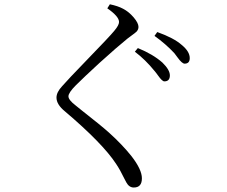

<svg xmlns="http://www.w3.org/2000/svg" viewBox="-20 -794 1040 878"><path d="M591.8 63.5Q570.3 63.5 557.6 40Q554.7 34.2 547.9 21.5Q530.3 -15.6 510.7 -44.9Q449.2 -138.7 276.4 -285.2Q238.3 -316.4 238.3 -347.7Q238.3 -372.1 263.7 -399.4Q287.1 -426.8 378.9 -521.5Q478.5 -624 502 -652.3Q524.4 -678.7 524.4 -693.4Q524.4 -718.8 470.7 -755.9L482.4 -774.4Q519.5 -766.6 543 -753.9Q569.3 -740.2 591.3 -714.4Q613.3 -688.5 613.3 -670.9Q613.3 -659.2 604.5 -649.4Q598.6 -643.6 578.1 -628.9Q568.4 -621.1 562.5 -617.2Q517.6 -581.1 435.5 -506.8Q362.3 -439.5 327.1 -404.3Q293 -370.1 293 -353.5Q293 -336.9 326.2 -311.5Q336.9 -303.7 356.4 -287.1Q441.4 -220.7 478.5 -187.5Q539.1 -132.8 581.1 -80.1Q628.9 -18.6 628.9 21.5Q628.9 63.5 591.8 63.5ZM731.4 -421.9Q721.7 -421.9 703.1 -448.2Q693.4 -461.9 686.5 -469.7Q645.5 -520.5 596.7 -557.6L610.4 -574.2Q679.7 -545.9 722.7 -507.8Q756.8 -474.6 756.8 -449.2Q756.8 -421.9 731.4 -421.9ZM824.2 -502.9Q812.5 -502.9 792 -531.2Q783.2 -543.9 777.3 -550.8Q738.3 -592.8 686.5 -629.9L699.2 -647.5Q775.4 -620.1 810.5 -588.9Q847.7 -558.6 847.7 -528.3Q847.7 -502.9 824.2 -502.9Z"/></svg>

Font: Bpmf Zihi Only R
Style: R
Weight: 400
Foundry: But Ko
Version: Version 1.320